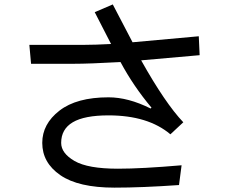

<svg xmlns="http://www.w3.org/2000/svg" viewBox="-20 -817 1040 872"><path d="M886.7 -566.4 621.1 -543Q730.5 -347.7 812.5 -261.7L753.9 -207Q652.3 -293 472.7 -293Q363.3 -293 310.5 -261.7Q257.8 -230.5 257.8 -168Q257.8 -121.1 318.4 -85.9Q378.9 -50.8 515.6 -50.8Q625 -50.8 804.7 -66.4L793 23.4Q625 35.2 500 35.2Q335.9 35.2 253.9 -21.5Q171.9 -78.1 171.9 -168Q171.9 -253.9 250 -314.5Q328.1 -375 472.7 -375Q562.5 -375 664.1 -324.2L668 -328.1Q585.9 -425.8 527.3 -535.2Q386.7 -527.3 312.5 -527.3H121.1L113.3 -613.3H363.3Q410.2 -613.3 484.4 -617.2L410.2 -761.7L492.2 -796.9L582 -625L882.8 -652.3Z"/></svg>

Font: Droid Sans Fallback
Style: Regular
Weight: 400
Designer: Steve Matteson
Foundry: Ascender Corporation
Version: 3.00 (Khmer version)